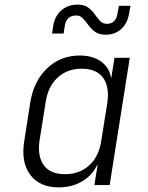

<svg xmlns="http://www.w3.org/2000/svg" viewBox="-20 -800 640 830"><path d="M234 10Q151 10 110.5 -44.5Q70 -99 85 -191L111 -358Q126 -450 184 -505Q242 -560 325 -560Q381 -560 417 -534Q453 -508 460 -463H461L475 -550H541L454 0H388L402 -87H400Q379 -42 335 -16Q291 10 234 10ZM261 -47Q324 -47 366 -85.5Q408 -124 418 -193L444 -356Q454 -425 425.5 -464Q397 -503 333 -503Q271 -503 229 -464.5Q187 -426 177 -356L151 -193Q141 -124 169.5 -85.5Q198 -47 261 -47ZM437 -650Q408 -650 391 -662.5Q374 -675 362 -691.5Q350 -708 338.5 -720.5Q327 -733 309 -733Q267 -733 260 -688L255 -655H205L210 -688Q217 -731 245.5 -755.5Q274 -780 315 -780Q344 -780 361 -767.5Q378 -755 389.5 -738.5Q401 -722 412.5 -709.5Q424 -697 442 -697Q481 -697 488 -742L494 -775H544L538 -742Q531 -699 504 -674.5Q477 -650 437 -650Z"/></svg>

Font: NKDuy Mono ExtraLight
Style: Italic
Weight: 200
Italic angle: -9°
Monospace: yes
Designer: NKDuy
Foundry: NKDuy
Version: Version 2.251; ttfautohint (v1.8.4.7-5d5b)